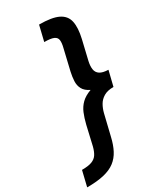

<svg xmlns="http://www.w3.org/2000/svg" viewBox="-338 -860 943 1126"><g transform="rotate(-30 133.5 -297.0)"><path d="M-100 187 -75 83Q-32 83 -8 74Q16 65 28.5 46Q41 27 49 -4L79 -134Q89 -175 102 -206Q115 -237 138.5 -260Q162 -283 203 -298Q170 -314 157.5 -337.5Q145 -361 146.5 -390Q148 -419 155 -450L188 -590Q196 -621 193.5 -640.5Q191 -660 171 -668.5Q151 -677 108 -677L133 -781Q219 -781 262 -760Q305 -739 314.5 -695Q324 -651 308 -582L277 -451Q270 -420 273.5 -397Q277 -374 296 -361.5Q315 -349 353 -348L328 -246Q287 -246 262 -231Q237 -216 223.5 -192.5Q210 -169 203 -141L169 0Q158 48 139.5 83.5Q121 119 91 142Q61 165 14.5 176Q-32 187 -100 187Z"/></g></svg>

Font: Ubuntu Sans
Style: Bold Italic
Weight: 700
Italic angle: -13.5°
Designer: Dalton Maag Ltd
Foundry: Dalton Maag Ltd
Version: Version 1.006